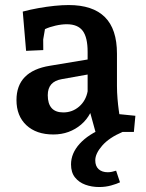

<svg xmlns="http://www.w3.org/2000/svg" viewBox="-20 -523 579 761"><path d="M191.5 10Q123.9 10 84.6 -26.7Q45.3 -63.5 45.3 -126.5Q45.3 -241 178 -262.4L327.3 -287.2V-317.6Q327.3 -375 307.7 -401Q288.2 -426.9 244.6 -426.9Q224.1 -426.9 200 -421.4Q175.9 -415.9 158.2 -407.5L151.2 -366.5L151.5 -324.5L83.4 -321.5L70.2 -477.1Q100.2 -485.1 132.7 -490.9Q165.3 -496.7 196.2 -499.9Q227.2 -503 252.1 -503Q347.5 -503 395.5 -455.5Q443.6 -407.9 443.6 -310.3V-182.5Q443.6 -157.5 445.8 -131.5Q448 -105.6 450.5 -88Q453 -70.5 453 -70.5L516.6 -64.1L510.6 0Q510.6 0 496.2 0Q481.8 0 448.5 0Q415.3 0 358.5 0L337.9 -74.9Q323.6 -48 301.3 -29.1Q279 -10.2 251.5 -0.1Q223.9 10 191.5 10ZM230.9 -77.4Q266.7 -77.4 293.5 -100.5Q320.3 -123.7 327.3 -161V-227.6L225.6 -209.5Q196.9 -204.5 183.1 -188.7Q169.3 -172.9 169.3 -145.6Q169.3 -112.1 184.6 -94.7Q200 -77.4 230.9 -77.4ZM373 218.3Q343.5 218.3 318.1 209Q292.7 199.7 277.1 180Q261.5 160.4 261.5 128.5Q261.5 84.7 295.8 46.8Q330.1 8.9 392.4 -16L465.6 0Q412.3 22.8 385 54.3Q357.6 85.7 357.6 112.5Q357.6 135.3 370.9 147.5Q384.1 159.7 407.5 159.7Q415.5 159.7 423.8 157.9Q432.2 156.1 440.2 153.5L455.6 199.6Q442.6 205.9 420.4 212.1Q398.2 218.3 373 218.3Z"/></svg>

Font: Andada Pro
Style: Regular
Weight: 400
Designer: Carolina Giovagnoli
Foundry: Huerta Tipografica
Version: Version 3.003